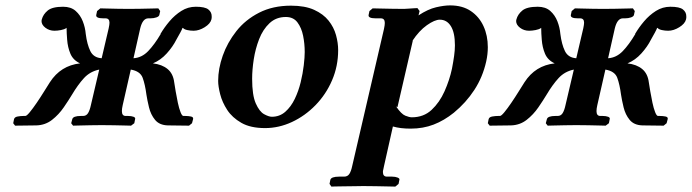

<svg xmlns="http://www.w3.org/2000/svg" viewBox="-20 -465 2565 712"><path d="M465 -207 435 -75Q432 -62 432 -53Q432 -35 446 -35H455Q467 -35 475 -32Q483 -29 481 -23L478 -8L466 1Q466 1 447 0.5Q428 0 402.5 -0.5Q377 -1 357 -1Q340 -1 314.5 -0.5Q289 0 270 0.5Q251 1 251 1L244 -8L248 -23Q251 -35 280 -35H288Q300 -35 306.5 -45.5Q313 -56 317 -75L348 -207Q314 -200 291.5 -175.5Q269 -151 247 -114Q235 -94 216.5 -67Q198 -40 173 -20.5Q148 -1 115 0L36 1L29 -8L32 -23Q34 -31 45.5 -33Q57 -35 67 -35H74Q79 -35 90.5 -49Q102 -63 116 -83.5Q130 -104 143 -125Q156 -146 165 -160Q205 -222 277 -230Q251 -242 241 -266Q231 -290 229 -318Q228 -330 227.5 -340.5Q227 -351 227 -358V-362L226 -361Q219 -356 206 -353.5Q193 -351 182 -351Q163 -351 148.5 -362Q134 -373 134 -387Q134 -389 134.5 -390.5Q135 -392 135 -393Q140 -412 157 -426Q174 -440 214 -440Q243 -440 260.5 -424.5Q278 -409 287 -386Q296 -363 298 -339Q303 -300 315 -275.5Q327 -251 357 -249L383 -360Q386 -374 386 -381Q386 -397 371 -397H363Q334 -397 337 -410L340 -424L352 -434Q352 -434 371 -433.5Q390 -433 414.5 -432.5Q439 -432 457 -432Q476 -432 502 -432.5Q528 -433 547.5 -433.5Q567 -434 567 -434L574 -424L571 -410Q570 -404 560 -400.5Q550 -397 538 -397H530Q509 -397 500 -360L475 -249Q506 -251 529.5 -275.5Q553 -300 576 -339H575Q589 -363 608.5 -386Q628 -409 652.5 -424.5Q677 -440 706 -440Q740 -440 752.5 -430Q765 -420 765 -405Q765 -402 765 -399Q765 -396 764 -393Q760 -377 739 -364Q718 -351 698 -351Q686 -351 674.5 -353.5Q663 -356 659 -361Q658 -361 657.5 -361.5Q657 -362 657 -362Q655 -356 648.5 -344Q642 -332 634 -318Q621 -292 598.5 -267Q576 -242 547 -230Q581 -226 601.5 -209Q622 -192 626 -160Q628 -147 631.5 -126Q635 -105 639.5 -84Q644 -63 649.5 -49Q655 -35 660 -35H667Q678 -35 688 -33Q698 -31 696 -23L692 -8L681 1L602 0Q571 -1 555 -20.5Q539 -40 532.5 -67Q526 -94 523 -114Q518 -152 509 -176.5Q500 -201 465 -207Z M789 -165Q789 -210 806 -258.5Q823 -307 856.5 -349.5Q890 -392 941 -418Q992 -444 1059 -444Q1111 -444 1145 -428.5Q1179 -413 1198.5 -388.5Q1218 -364 1226 -335Q1234 -306 1234 -279Q1234 -220 1211.5 -167.5Q1189 -115 1150 -75Q1111 -35 1062.5 -12.5Q1014 10 963 10Q909 10 875 -9.5Q841 -29 822.5 -57.5Q804 -86 796.5 -115.5Q789 -145 789 -165ZM915 -173Q915 -112 928.5 -81.5Q942 -51 959.5 -41.5Q977 -32 988 -32Q1017 -32 1038 -50.5Q1059 -69 1073 -98Q1087 -127 1095 -160Q1103 -193 1106.5 -223Q1110 -253 1110 -272Q1110 -303 1104 -332.5Q1098 -362 1083 -382Q1068 -402 1040 -402Q1004 -402 979.5 -379Q955 -356 941 -320Q927 -284 921 -245Q915 -206 915 -173Z M1536 -424 1532 -408Q1567 -431 1597 -438Q1627 -445 1649 -445Q1695 -445 1726 -424Q1757 -403 1773 -368Q1789 -333 1789 -290Q1789 -264 1783 -237Q1770 -179 1739 -131.5Q1708 -84 1663 -47Q1627 -18 1588 -3Q1549 12 1503 12Q1483 12 1467 10Q1451 8 1437 4L1404 151Q1403 158 1401.5 163Q1400 168 1400 173Q1400 190 1415 190H1434Q1446 190 1454.5 193.5Q1463 197 1461 202L1458 217L1446 227Q1446 227 1424 226.5Q1402 226 1374 225.5Q1346 225 1327 225Q1314 225 1294 225.5Q1274 226 1254.5 226Q1235 226 1222 226.5Q1209 227 1209 227L1202 217L1205 202Q1208 190 1238 190H1256Q1269 190 1275.5 180Q1282 170 1286 151L1404 -358Q1407 -372 1407 -380Q1407 -397 1392 -397H1373Q1344 -397 1347 -410L1350 -424L1362 -434Q1362 -434 1383.5 -433.5Q1405 -433 1432.5 -432.5Q1460 -432 1478 -432Q1483 -432 1495 -433Q1507 -434 1517.5 -434.5Q1528 -435 1528 -435ZM1511 -315 1454 -68 1449 -70Q1468 -42 1483 -36Q1498 -30 1507 -30Q1551 -30 1580.5 -57.5Q1610 -85 1628.5 -126.5Q1647 -168 1656 -210Q1661 -236 1664 -257.5Q1667 -279 1667 -297Q1667 -344 1652 -368Q1637 -392 1611 -392Q1592 -392 1563 -371.5Q1534 -351 1509 -313Z M2225 -207 2195 -75Q2192 -62 2192 -53Q2192 -35 2206 -35H2215Q2227 -35 2235 -32Q2243 -29 2241 -23L2238 -8L2226 1Q2226 1 2207 0.5Q2188 0 2162.5 -0.5Q2137 -1 2117 -1Q2100 -1 2074.5 -0.5Q2049 0 2030 0.5Q2011 1 2011 1L2004 -8L2008 -23Q2011 -35 2040 -35H2048Q2060 -35 2066.5 -45.5Q2073 -56 2077 -75L2108 -207Q2074 -200 2051.5 -175.5Q2029 -151 2007 -114Q1995 -94 1976.5 -67Q1958 -40 1933 -20.5Q1908 -1 1875 0L1796 1L1789 -8L1792 -23Q1794 -31 1805.5 -33Q1817 -35 1827 -35H1834Q1839 -35 1850.5 -49Q1862 -63 1876 -83.5Q1890 -104 1903 -125Q1916 -146 1925 -160Q1965 -222 2037 -230Q2011 -242 2001 -266Q1991 -290 1989 -318Q1988 -330 1987.5 -340.5Q1987 -351 1987 -358V-362L1986 -361Q1979 -356 1966 -353.5Q1953 -351 1942 -351Q1923 -351 1908.5 -362Q1894 -373 1894 -387Q1894 -389 1894.5 -390.5Q1895 -392 1895 -393Q1900 -412 1917 -426Q1934 -440 1974 -440Q2003 -440 2020.5 -424.5Q2038 -409 2047 -386Q2056 -363 2058 -339Q2063 -300 2075 -275.5Q2087 -251 2117 -249L2143 -360Q2146 -374 2146 -381Q2146 -397 2131 -397H2123Q2094 -397 2097 -410L2100 -424L2112 -434Q2112 -434 2131 -433.5Q2150 -433 2174.5 -432.5Q2199 -432 2217 -432Q2236 -432 2262 -432.5Q2288 -433 2307.5 -433.5Q2327 -434 2327 -434L2334 -424L2331 -410Q2330 -404 2320 -400.5Q2310 -397 2298 -397H2290Q2269 -397 2260 -360L2235 -249Q2266 -251 2289.5 -275.5Q2313 -300 2336 -339H2335Q2349 -363 2368.5 -386Q2388 -409 2412.5 -424.5Q2437 -440 2466 -440Q2500 -440 2512.5 -430Q2525 -420 2525 -405Q2525 -402 2525 -399Q2525 -396 2524 -393Q2520 -377 2499 -364Q2478 -351 2458 -351Q2446 -351 2434.5 -353.5Q2423 -356 2419 -361Q2418 -361 2417.5 -361.5Q2417 -362 2417 -362Q2415 -356 2408.5 -344Q2402 -332 2394 -318Q2381 -292 2358.5 -267Q2336 -242 2307 -230Q2341 -226 2361.5 -209Q2382 -192 2386 -160Q2388 -147 2391.5 -126Q2395 -105 2399.5 -84Q2404 -63 2409.5 -49Q2415 -35 2420 -35H2427Q2438 -35 2448 -33Q2458 -31 2456 -23L2452 -8L2441 1L2362 0Q2331 -1 2315 -20.5Q2299 -40 2292.5 -67Q2286 -94 2283 -114Q2278 -152 2269 -176.5Q2260 -201 2225 -207Z"/></svg>

Font: Libertinus Serif Semibold Italic
Style: Regular
Weight: 600
Italic angle: -11.5°
Designer: Philipp H. Poll, Khaled Hosny
Foundry: Caleb Maclennan
Version: Version 7.051;RELEASE